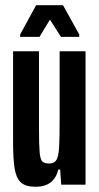

<svg xmlns="http://www.w3.org/2000/svg" viewBox="-20 -706 380 734"><path d="M30 -163V-510H129V-219Q129 -151 131.5 -124Q134 -97 141.5 -89Q149 -81 168 -81Q188 -81 196 -95Q204 -109 206 -143.5Q208 -178 208 -262V-510H307V0H214L210 -58H203Q187 8 116 8Q79 8 61 -7.5Q43 -23 36.5 -58.5Q30 -94 30 -163ZM57 -565V-574L118 -686H221L283 -574V-565H213L171 -631L131 -565Z"/></svg>

Font: Saira Ultra Condensed
Style: Bold
Weight: 700
Width: 1
Designer: Hector Gatti with collaboration of the Omnibus-Type team
Foundry: Omnibus-Type
Version: Version 1.001; ttfautohint (v1.8)